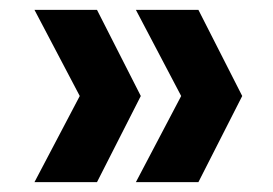

<svg xmlns="http://www.w3.org/2000/svg" viewBox="-20 -490 554 390"><path d="M177 -120H50L142 -295L50 -470H177L266 -295ZM383 -120H256L348 -295L256 -470H383L472 -295Z"/></svg>

Font: DM Sans 18pt
Style: Bold
Weight: 700
Designer: Colophon Foundry, Jonny Pinhorn
Foundry: Colophon Foundry
Version: Version 4.004;gftools[0.9.30]